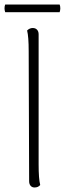

<svg xmlns="http://www.w3.org/2000/svg" viewBox="-23 -821 295 850"><path d="M106 -19 104 -594Q104 -659 97 -686Q108 -697 122 -697Q134 -697 141 -689.5Q148 -682 148 -669V-94Q148 -29 155 -2Q146 9 130 9Q119 9 112.5 1.5Q106 -6 106 -19ZM241 -801Q244 -794 244 -784Q244 -776 241 -767H0Q-3 -776 -3 -784Q-3 -794 0 -801Z"/></svg>

Font: Arima Madurai ExtraLight
Style: Regular
Weight: 275
Designer: Joana Correia and Natanael Gama
Foundry: NDISCOVER
Version: Version 1.020